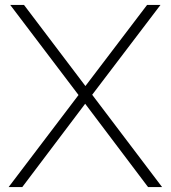

<svg xmlns="http://www.w3.org/2000/svg" viewBox="-20 -760 694 780"><path d="M581.5 0 326 -338.5 299 -374 21.5 -740H77.5L327 -410.5L354.5 -375L638.5 0ZM15 0 299 -374 327 -410.5 577.5 -740H632L354.5 -375L326 -338.5L70.5 0Z"/></svg>

Font: Encode Sans SemiExpanded ExtraLight
Style: Regular
Weight: 250
Width: 6
Designer: Multiple Designers
Foundry: Impallari Type
Version: Version 3.002